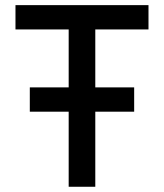

<svg xmlns="http://www.w3.org/2000/svg" viewBox="-20 -713 626 733"><path d="M93.8 -286.6V-379.4H242.2V-600.6H39.1V-693.4H546.9V-600.6H343.8V-379.4H492.2V-286.6H343.8V0H242.2V-286.6Z"/></svg>

Font: Cascadia Mono PL
Style: Regular
Weight: 400
Monospace: yes
Designer: Aaron Bell
Foundry: Saja Typeworks
Version: Version 2404.023; ttfautohint (v1.8.4)